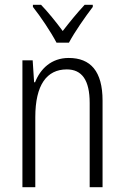

<svg xmlns="http://www.w3.org/2000/svg" viewBox="-20 -785 521 805"><path d="M217 -606H269C293 -651 337 -714 369 -756V-765H335C300 -727 274 -695 243 -655C215 -693 180 -736 152 -765H118V-756C149 -717 193 -652 217 -606ZM268 -542C195 -542 149 -496 127 -440H123L117 -532H74V0H128V-294C128 -429 176 -494 260 -494C323 -494 356 -450 356 -353V0H410V-363C410 -486 360 -542 268 -542Z"/></svg>

Font: Noto Sans Kannada Condensed Light
Style: Regular
Weight: 300
Width: 3
Designer: Jelle Bosma - Monotype Design Team
Foundry: Monotype Imaging Inc.
Version: Version 2.005